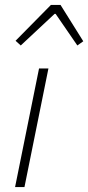

<svg xmlns="http://www.w3.org/2000/svg" viewBox="-20 -757 357 777"><path d="M41 0H79L176 -480H138ZM64 -573 201 -701H205L293 -573L317 -590L225 -737H186L43 -592Z"/></svg>

Font: Source Sans Pro Light
Style: Italic
Weight: 300
Italic angle: -11°
Designer: Paul D. Hunt
Foundry: Adobe Systems Incorporated
Version: Version 3.006;hotconv 1.0.111;makeotfexe 2.5.65597